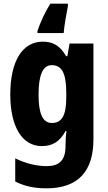

<svg xmlns="http://www.w3.org/2000/svg" viewBox="-20 -786 589 1046"><path d="M350 -753V-766H254C224 -717 200 -665 184 -617V-606H327C330 -645 340 -702 350 -753ZM213 -559C102 -559 36 -453 36 -271C36 -97 100 10 208 10C264 10 305 -13 337 -72H342C339 -50 337 -21 337 3V10C337 89 301 119 235 119C181 119 124 106 63 77V203C115 229 168 240 233 240C408 240 489 145 489 -27V-549H359L347 -480H340C307 -538 268 -559 213 -559ZM262 -431C317 -431 341 -388 341 -278V-254C341 -156 316 -116 263 -116C213 -116 190 -166 190 -270C190 -379 214 -431 262 -431Z"/></svg>

Font: Noto Sans Gujarati Condensed ExtraBold
Style: Regular
Weight: 800
Width: 3
Designer: Jelle Bosma - Monotype Design Team, Universal Thirst
Foundry: Monotype Imaging Inc.
Version: Version 2.106